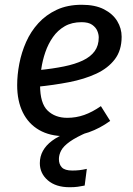

<svg xmlns="http://www.w3.org/2000/svg" viewBox="-20 -559 557 805"><path d="M323 -539Q379 -539 416 -520Q453 -501 471.5 -470.5Q490 -440 490 -405Q490 -348 461.5 -310.5Q433 -273 383.5 -250Q334 -227 269.5 -214.5Q205 -202 134 -195L143 -265Q202 -271 248.5 -280.5Q295 -290 327.5 -305.5Q360 -321 377 -344.5Q394 -368 394 -402Q394 -415 388 -429.5Q382 -444 366.5 -455Q351 -466 322 -466Q281 -466 251.5 -449Q222 -432 202 -403.5Q182 -375 170 -340Q158 -305 153 -269.5Q148 -234 148 -202Q148 -126 179.5 -95.5Q211 -65 262 -65Q299 -65 333 -77Q367 -89 403 -114L442 -52Q399 -21 352.5 -4.5Q306 12 253 12Q189 12 144 -14Q99 -40 75.5 -88Q52 -136 52 -202Q52 -245 61 -292Q70 -339 89.5 -383Q109 -427 141 -462Q173 -497 218 -518Q263 -539 323 -539ZM348 -24 350 -6Q299 16 272.5 35Q246 54 236.5 72Q227 90 227 108Q227 130 239.5 143Q252 156 283 156Q299 156 312.5 154.5Q326 153 344 149L335 219Q320 222 306 224Q292 226 272 226Q214 226 180.5 197Q147 168 147 125Q147 97 160 73.5Q173 50 198.5 31Q224 12 261.5 -2Q299 -16 348 -24Z"/></svg>

Font: Fira Sans Variable
Style: Italic
Weight: 397
Italic angle: -8°
Designer: Carrois Corporate & Edenspiekermann AG
Foundry: Carrois Corporate GbR & Edenspiekermann AG
Version: Version 4.202